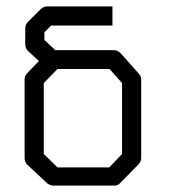

<svg xmlns="http://www.w3.org/2000/svg" viewBox="-20 -634 580 601"><path d="M152 -477H336Q348 -477 358 -467L414 -404Q422 -396 422 -385V-140Q422 -128 413 -119L355 -60Q349 -53 337.5 -53H334H148Q137.5 -53 128 -60L66 -118Q57 -126 57 -140V-387Q57 -397 67 -407L102 -443L68 -474Q59 -483 59 -496V-545Q59 -557 68 -566L107 -605Q116 -614 128 -614H332V-554H140L119 -533V-509L151 -479ZM117 -374V-152L160 -110H322L362 -152V-374L323 -418H160Z"/></svg>

Font: ibm3270
Style: Regular
Weight: 400
Monospace: yes
Version: Version 2.0.3